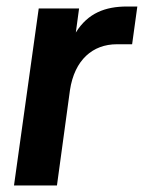

<svg xmlns="http://www.w3.org/2000/svg" viewBox="-20 -570 442 590"><path d="M23 0H155L195 -293C209 -386 265 -434 339 -434H386L402 -550H370C304 -550 250 -530 213 -470L223 -544H99Z"/></svg>

Font: Mluvka Bold
Style: Italic
Weight: 700
Italic angle: -8°
Designer: Modified by Jiří Krblich, Original typeface by Gumpita Rahayu
Foundry: Gumpita Rahayu & Jiří Krblich
Version: Version 2.000;Glyphs 3.1.1 (3134)